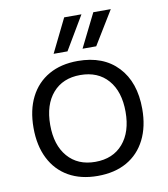

<svg xmlns="http://www.w3.org/2000/svg" viewBox="-87 -856 824 941"><g transform="rotate(-10 325.0 -385.0)"><path d="M324 12Q240 12 179.5 -22.5Q119 -57 86.5 -121.5Q54 -186 54 -274Q54 -363 86.5 -427Q119 -491 179.5 -525.5Q240 -560 324 -560Q451 -560 523 -483.5Q595 -407 595 -274Q595 -186 562.5 -121.5Q530 -57 469.5 -22.5Q409 12 324 12ZM324 -58Q412 -58 462 -116Q512 -174 512 -274Q512 -375 462 -432.5Q412 -490 324 -490Q237 -490 187 -432.5Q137 -375 137 -274Q137 -174 187 -116Q237 -58 324 -58ZM214 -615 296 -782H382L283 -615ZM358 -615 441 -782H528L426 -615Z"/></g></svg>

Font: Azeret Mono Thin Light
Style: Regular
Weight: 300
Version: Version 1.002